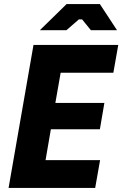

<svg xmlns="http://www.w3.org/2000/svg" viewBox="-20 -920 599 940"><path d="M22 0H446L470 -136H203L229 -287H469L491 -416H251L277 -564H535L559 -700H144ZM175 -772H305L366 -825H382L425 -772H553L469 -900H306Z"/></svg>

Font: Fixel Text 20240404
Style: Bold Italic
Weight: 700
Width: 4
Italic angle: -10°
Designer: AlfaBravo + MacPaw
Foundry: Kyrylo Tkachov, Marchela Mozhyna, Serhii Makarenko, Maria Weinstein, Zakhar Kryvoshyya
Version: Version 1.211;Glyphs 3.2 (3225)